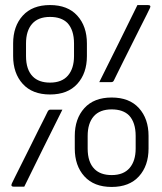

<svg xmlns="http://www.w3.org/2000/svg" viewBox="-20 -730 640 760"><path d="M178 -710Q248 -710 286 -668Q324 -626 324 -558V-508Q324 -440 286 -398Q248 -356 178 -356Q108 -356 70 -398Q32 -440 32 -508V-558Q32 -626 70 -668Q108 -710 178 -710ZM373 -405Q449 -557 524 -710H565Q580 -710 573 -697Q571 -692 560 -670.5Q549 -649 533.5 -618Q518 -587 501 -553Q484 -519 468.5 -488Q453 -457 443 -436.5Q433 -416 431 -412Q428 -405 421 -405ZM83 -508Q83 -454 110 -427Q134 -403 178 -403Q225 -403 249 -431Q273 -459 273 -508V-558Q273 -611 247 -639Q223 -663 178 -663Q131 -663 107 -635.5Q83 -608 83 -558ZM422 -344Q492 -344 530 -302Q568 -260 568 -192V-142Q568 -74 530 -32Q492 10 422 10Q352 10 314 -32Q276 -74 276 -142V-192Q276 -260 314 -302Q352 -344 422 -344ZM327 -142Q327 -88 354 -61Q378 -37 422 -37Q469 -37 493 -65Q517 -93 517 -142V-192Q517 -245 491 -273Q467 -297 422 -297Q375 -297 351 -269.5Q327 -242 327 -192ZM227 -296Q151 -144 76 9H35Q21 9 27 -4Q29 -8 39.5 -29.5Q50 -51 66 -82.5Q82 -114 99 -148.5Q116 -183 131.5 -214Q147 -245 157.5 -265.5Q168 -286 169 -289Q173 -296 179 -296Z"/></svg>

Font: Recursive Sn Lnr St Lt
Style: Regular
Weight: 300
Version: Version 1.079;hotconv 1.0.112;makeotfexe 2.5.65598; ttfautoh